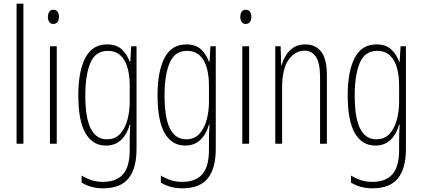

<svg xmlns="http://www.w3.org/2000/svg" viewBox="-20 -780 2292 1042"><path d="M107 0H70V-760H107Z M270 -727Q286 -727 293 -715.5Q300 -704 300 -689Q300 -671 292 -660.5Q284 -650 269 -650Q255 -650 247.5 -661Q240 -672 240 -688Q240 -704 247 -715.5Q254 -727 270 -727ZM288 -529V0H251V-529Z M561 -539Q613 -539 642 -511Q671 -483 684 -445H687L692 -529H721V29Q721 134 677.5 188Q634 242 539 242Q474 242 423 211V173Q452 190 479 198.5Q506 207 539 207Q611 207 647.5 166Q684 125 684 33V-8Q684 -30 684.5 -52Q685 -74 687 -104H684Q671 -54 638.5 -22Q606 10 555 10Q483 10 444 -57Q405 -124 405 -263Q405 -393 443 -466Q481 -539 561 -539ZM565 -504Q498 -504 470.5 -438.5Q443 -373 443 -263Q443 -140 472.5 -82Q502 -24 560 -24Q605 -24 632 -53.5Q659 -83 671.5 -129.5Q684 -176 684 -226V-317Q684 -370 672 -412.5Q660 -455 633.5 -479.5Q607 -504 565 -504Z M991 -539Q1043 -539 1072 -511Q1101 -483 1114 -445H1117L1122 -529H1151V29Q1151 134 1107.5 188Q1064 242 969 242Q904 242 853 211V173Q882 190 909 198.5Q936 207 969 207Q1041 207 1077.5 166Q1114 125 1114 33V-8Q1114 -30 1114.5 -52Q1115 -74 1117 -104H1114Q1101 -54 1068.5 -22Q1036 10 985 10Q913 10 874 -57Q835 -124 835 -263Q835 -393 873 -466Q911 -539 991 -539ZM995 -504Q928 -504 900.5 -438.5Q873 -373 873 -263Q873 -140 902.5 -82Q932 -24 990 -24Q1035 -24 1062 -53.5Q1089 -83 1101.5 -129.5Q1114 -176 1114 -226V-317Q1114 -370 1102 -412.5Q1090 -455 1063.5 -479.5Q1037 -504 995 -504Z M1314 -727Q1330 -727 1337 -715.5Q1344 -704 1344 -689Q1344 -671 1336 -660.5Q1328 -650 1313 -650Q1299 -650 1291.5 -661Q1284 -672 1284 -688Q1284 -704 1291 -715.5Q1298 -727 1314 -727ZM1332 -529V0H1295V-529Z M1637 -539Q1693 -539 1723.5 -499Q1754 -459 1754 -373V0H1717V-362Q1717 -438 1694.5 -471.5Q1672 -505 1633 -505Q1581 -505 1546 -455.5Q1511 -406 1511 -305V0H1474V-529H1503L1506 -425H1508Q1516 -454 1532 -480Q1548 -506 1573.5 -522.5Q1599 -539 1637 -539Z M2023 -539Q2075 -539 2104 -511Q2133 -483 2146 -445H2149L2154 -529H2183V29Q2183 134 2139.5 188Q2096 242 2001 242Q1936 242 1885 211V173Q1914 190 1941 198.5Q1968 207 2001 207Q2073 207 2109.5 166Q2146 125 2146 33V-8Q2146 -30 2146.5 -52Q2147 -74 2149 -104H2146Q2133 -54 2100.5 -22Q2068 10 2017 10Q1945 10 1906 -57Q1867 -124 1867 -263Q1867 -393 1905 -466Q1943 -539 2023 -539ZM2027 -504Q1960 -504 1932.5 -438.5Q1905 -373 1905 -263Q1905 -140 1934.5 -82Q1964 -24 2022 -24Q2067 -24 2094 -53.5Q2121 -83 2133.5 -129.5Q2146 -176 2146 -226V-317Q2146 -370 2134 -412.5Q2122 -455 2095.5 -479.5Q2069 -504 2027 -504Z"/></svg>

Font: Noto Sans Khmer UI ExtraCondensed ExtraLight
Style: Regular
Weight: 200
Width: 2
Designer: Danh Hong and the Monotype Design Team
Foundry: Monotype Imaging Inc.
Version: Version 2.002; ttfautohint (v1.8.4.7-5d5b)